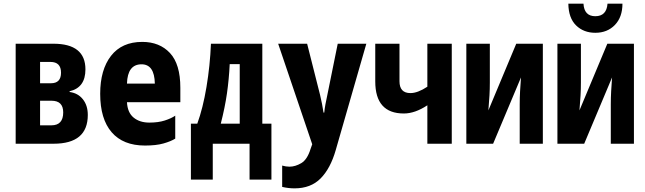

<svg xmlns="http://www.w3.org/2000/svg" viewBox="-20 -789 3540 1054"><path d="M274 0Q462 0 462 -158Q462 -210 435 -244Q408 -278 362 -284V-288Q449 -308 449 -408Q449 -549 273 -549H66V0ZM200 -449H257Q315 -449 315 -390Q315 -332 260 -332H200ZM200 -236H263Q327 -236 327 -172Q327 -101 262 -101H200Z M942 -28V-154Q920 -139 884.5 -127.5Q849 -116 800 -116Q747 -116 713.5 -143.5Q680 -171 677 -228H970V-307Q970 -437 913 -498Q856 -559 761 -559Q649 -559 589.5 -482.5Q530 -406 530 -274Q530 -136 593 -63Q656 10 776 10Q837 10 877.5 -1.5Q918 -13 942 -28ZM757 -436Q828 -436 830 -330H677Q680 -436 757 -436Z M1241 -437H1296V-110H1192Q1215 -200 1226 -277Q1237 -354 1241 -437ZM1148 197V0H1350V197H1470V-110H1420V-549H1138Q1133 -428 1113.5 -311.5Q1094 -195 1063 -110H1028V197Z M1823 35 1991 -549H1834L1777 -268Q1771 -241 1766.5 -216.5Q1762 -192 1760 -171H1756Q1749 -218 1737 -268L1666 -549H1507L1694 3L1685 28Q1667 87 1634 106.5Q1601 126 1569 126Q1550 126 1529 120V237Q1563 245 1597 245Q1686 245 1740 190.5Q1794 136 1823 35Z M2460 0V-549H2326V-313Q2273 -278 2233 -278Q2173 -278 2173 -343V-549H2040V-342Q2040 -166 2197 -166Q2258 -166 2326 -211V0Z M2687 0 2840 -364Q2837 -325 2835 -288.5Q2833 -252 2833 -216V0H2960V-549H2814L2661 -183Q2665 -231 2667 -265Q2669 -299 2669 -336V-549H2540V0Z M3397 -769H3315Q3310 -700 3248 -700Q3187 -700 3183 -769H3100Q3101 -690 3142.5 -649.5Q3184 -609 3248 -609Q3314 -609 3355.5 -652Q3397 -695 3397 -769ZM3187 0 3340 -364Q3337 -325 3335 -288.5Q3333 -252 3333 -216V0H3460V-549H3314L3161 -183Q3165 -231 3167 -265Q3169 -299 3169 -336V-549H3040V0Z"/></svg>

Font: Noto Sans Mono UI Condensed ExtraBold
Style: Regular
Weight: 800
Width: 3
Designer: Monotype Design team
Foundry: Monotype Imaging Inc.
Version: 1.000